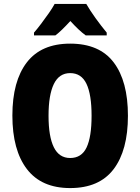

<svg xmlns="http://www.w3.org/2000/svg" viewBox="-20 -947 714 977"><path d="M631 -358Q631 -182 558 -86Q485 10 337 10Q191 10 117 -86.5Q43 -183 43 -359Q43 -534 116.5 -629.5Q190 -725 337 -725Q486 -725 558.5 -629.5Q631 -534 631 -358ZM227 -358Q227 -252 254 -197.5Q281 -143 337 -143Q395 -143 420.5 -196.5Q446 -250 446 -358Q446 -466 420 -520.5Q394 -575 337 -575Q281 -575 254 -519.5Q227 -464 227 -358ZM419 -927Q438 -894 466 -855Q494 -816 523 -781V-767H416Q398 -780 379 -798Q360 -816 338 -840Q315 -815 296.5 -797Q278 -779 262 -767H153V-781Q168 -798 188.5 -825Q209 -852 228.5 -880Q248 -908 258 -927Z"/></svg>

Font: Noto Sans Tamil Condensed Black
Style: Regular
Weight: 900
Width: 3
Designer: Jelle Bosma - Monotype Design Team
Foundry: Monotype Imaging Inc.
Version: Version 2.004; ttfautohint (v1.8.4.7-5d5b)